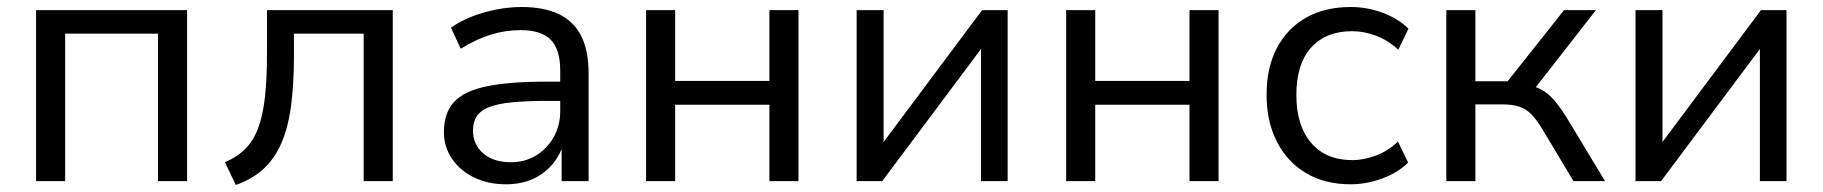

<svg xmlns="http://www.w3.org/2000/svg" viewBox="-20 -517 5203 548"><path d="M83 0V-488H514V0H431V-421H166V0Z M653 11 622 -54Q657 -69 680 -92Q703 -115 716.5 -150.5Q730 -186 736 -238Q742 -290 742 -363V-488H1101V0H1018V-421H819V-360Q819 -276 810.5 -213.5Q802 -151 782.5 -107Q763 -63 731 -34Q699 -5 653 11Z M1424 9Q1373 9 1333 -10.5Q1293 -30 1270 -64Q1247 -98 1247 -140Q1247 -194 1275.5 -225.5Q1304 -257 1368.5 -270.5Q1433 -284 1541 -284H1593V-229H1543Q1483 -229 1442 -225Q1401 -221 1376.5 -211.5Q1352 -202 1341 -185.5Q1330 -169 1330 -145Q1330 -104 1359.5 -79Q1389 -54 1438 -54Q1479 -54 1510.5 -73.5Q1542 -93 1560.5 -126Q1579 -159 1579 -200V-315Q1579 -376 1552 -403.5Q1525 -431 1466 -431Q1422 -431 1380.5 -418Q1339 -405 1295 -378L1267 -438Q1294 -457 1327.5 -470Q1361 -483 1397.5 -490Q1434 -497 1469 -497Q1532 -497 1574.5 -477Q1617 -457 1638.5 -415Q1660 -373 1660 -307V0H1583V-112H1590Q1580 -76 1557 -48.5Q1534 -21 1500.5 -6Q1467 9 1424 9Z M1824 0V-488H1907V-286H2176V-488H2259V0H2176V-218H1907V0Z M2425 0V-488H2502V-85H2482L2783 -488H2856V0H2780V-404H2800L2498 0Z M3023 0V-488H3106V-286H3375V-488H3458V0H3375V-218H3106V0Z M3835 9Q3761 9 3707.5 -23Q3654 -55 3624.5 -112.5Q3595 -170 3595 -247Q3595 -324 3624.5 -380Q3654 -436 3707.5 -466.5Q3761 -497 3835 -497Q3882 -497 3926.5 -480.5Q3971 -464 4000 -435L3971 -375Q3942 -402 3907.5 -415Q3873 -428 3840 -428Q3764 -428 3722 -381Q3680 -334 3680 -246Q3680 -159 3722 -109.5Q3764 -60 3840 -60Q3872 -60 3907 -73Q3942 -86 3970 -113L3999 -53Q3970 -24 3925 -7.5Q3880 9 3835 9Z M4108 0V-488H4191V-285H4283L4444 -488H4535L4350 -251L4329 -276Q4357 -273 4378 -262Q4399 -251 4418 -228.5Q4437 -206 4459 -169L4561 0H4471L4383 -147Q4366 -175 4351 -190.5Q4336 -206 4316.5 -212.5Q4297 -219 4269 -219H4191V0Z M4648 0V-488H4725V-85H4705L5006 -488H5079V0H5003V-404H5023L4721 0Z"/></svg>

Font: Nunito Sans 11pt
Style: Regular
Weight: 400
Version: Version 3.101;gftools[0.9.27]